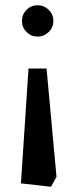

<svg xmlns="http://www.w3.org/2000/svg" viewBox="-20 -512 292 734"><path d="M175 202 60 189 89 -250H158L196 164ZM124 -372Q99 -372 81.5 -389.5Q64 -407 64 -432Q64 -457 81.5 -474.5Q99 -492 124 -492Q148 -492 166 -474.5Q184 -457 184 -432Q184 -407 166 -389.5Q148 -372 124 -372Z"/></svg>

Font: Kreon
Style: Regular
Weight: 400
Designer: Julia Petretta
Foundry: Julia Petretta and Eli Heuer
Version: Version 2.002